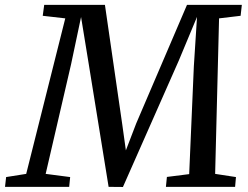

<svg xmlns="http://www.w3.org/2000/svg" viewBox="-56 -763 1013 784"><path d="M-35.5 0 -31 -40 51 -53 210.5 -688 118.5 -698.5 124.5 -743H372.5L443.5 -253L458 -149L500 -258.5L707.5 -743H931.5L926.5 -698.5L838.5 -688L822.5 -53L907.5 -40L904 0H621.5L625.5 -40.5L716.5 -52L735.5 -491.5L748.5 -694L674 -515.5L446 0.5L387.5 0L306 -503.5L275 -693.5L234 -499.5L130.5 -53L230.5 -40L226.5 0Z"/></svg>

Font: Merriweather
Style: Italic
Weight: 400
Italic angle: -7.8°
Designer: Eben Sorkin
Foundry: Eben Sorkin
Version: Version 2.100